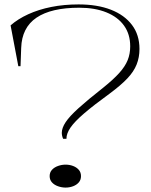

<svg xmlns="http://www.w3.org/2000/svg" viewBox="-20 -835 686 870"><path d="M336 -815Q421 -815 482.5 -791Q544 -767 578 -722Q612 -677 612 -613Q612 -575 599 -542.5Q586 -510 556.5 -479Q527 -448 477 -411Q404 -358 361 -321Q318 -284 299.5 -257Q281 -230 281 -206H266Q263 -213 261.5 -220Q260 -227 260 -233Q260 -255 277.5 -281.5Q295 -308 336.5 -345.5Q378 -383 448 -438Q494 -475 520.5 -504.5Q547 -534 558.5 -562.5Q570 -591 570 -625Q570 -680 542 -719Q514 -758 462 -779Q410 -800 339 -800Q212 -800 145.5 -755Q79 -710 76 -618L73 -535H63L28 -720Q61 -749 108 -770.5Q155 -792 212.5 -803.5Q270 -815 336 -815ZM277 -89Q295 -89 311 -83Q327 -77 337 -65.5Q347 -54 347 -37Q347 -20 337 -8.5Q327 3 311 9Q295 15 277 15Q260 15 243 9Q226 3 215.5 -8.5Q205 -20 205 -37Q205 -54 215.5 -65.5Q226 -77 243 -83Q260 -89 277 -89Z"/></svg>

Font: Kalnia SemiExpanded ExtraLight
Style: Regular
Weight: 250
Width: 6
Designer: Frida Medrano
Foundry: Frida Medrano
Version: Version 1.105